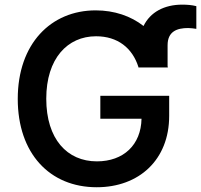

<svg xmlns="http://www.w3.org/2000/svg" viewBox="-20 -781 849 811"><path d="M564.6 -496.1H688.9L687.9 -502.1V-589.8C687.9 -648.1 727.3 -662.6 774.9 -662.6C786.9 -662.6 799 -660.5 809.3 -659.1V-755C790.5 -759.9 769.9 -761.4 749.6 -761.4C674 -761.4 614.7 -729.8 586.3 -671.2C533 -713.1 463.1 -737.2 384.2 -737.2C195 -737.2 55 -596.2 55 -363.3C55 -133.2 189.6 9.9 388.5 9.9C567.1 9.9 694.6 -105.8 694.6 -291.5V-376.4H403.8V-279.5H577.8C575.6 -169 501.8 -99.4 389.2 -99.4C263.8 -99.4 175.4 -193.5 175.4 -364C175.4 -534.1 265.3 -627.8 385.7 -627.8C476.9 -627.8 539.1 -578.5 564.6 -498.2Z"/></svg>

Font: Magic Ui Pro Semi Bold
Style: Regular
Weight: 600
Designer: Stefan Endress, Andreas Faust
Version: Version 1.000;FEAKit 1.0